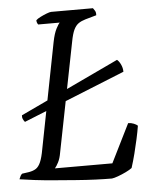

<svg xmlns="http://www.w3.org/2000/svg" viewBox="-59 -746 607 789"><g transform="rotate(-5 244.0 -352.0)"><path d="M35 -263Q30 -269 27 -275.5Q24 -282 25 -291L434 -484Q442 -478 449 -463.5Q456 -449 456 -433ZM371 0Q343 0 304.5 -1.5Q266 -3 222 -6.5Q178 -10 134.5 -13.5Q91 -17 54 -21.5Q17 -26 -8 -30Q-5 -38 -2 -43.5Q1 -49 5 -52L33 -56Q51 -59 62.5 -66.5Q74 -74 82 -92.5Q90 -111 96 -145L181 -580Q188 -615 198 -634Q208 -653 213 -657H124Q121 -661 119.5 -665.5Q118 -670 118 -675Q124 -681 137 -687.5Q150 -694 163 -699Q176 -704 182 -704H354Q357 -700 361.5 -693Q366 -686 365 -674L319 -661Q302 -656 290.5 -648Q279 -640 271 -623.5Q263 -607 257 -575L168 -125Q164 -101 156 -85.5Q148 -70 141 -62H378L457 -221Q469 -221 480 -216.5Q491 -212 496 -207Q492 -182 485.5 -152.5Q479 -123 471.5 -93.5Q464 -64 455 -36Q446 -29 429.5 -21Q413 -13 396.5 -7Q380 -1 371 0Z"/></g></svg>

Font: Texturina 12pt ExtraLight
Style: Italic
Weight: 250
Italic angle: -11°
Designer: Guillermo Torres Carreño
Foundry: Omnibus-Type
Version: Version 1.002